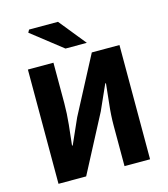

<svg xmlns="http://www.w3.org/2000/svg" viewBox="-125 -960 925 1058"><g transform="rotate(-15 338.0 -431.5)"><path d="M76.8 0V-651.8H222.6V-421.5Q222.6 -363.7 216 -299.7Q209.3 -235.8 203.3 -184.1H207.3L271 -327.4L441.4 -651.8H599.2V0H453.4V-231.1Q453.4 -289.4 460.6 -351.9Q467.7 -414.4 472.8 -467.7H468.8L405 -324.9L234.6 0ZM306.9 -710 131.5 -847.4 140.1 -863H305.1L428.6 -710Z"/></g></svg>

Font: Source Sans 3
Style: Regular
Weight: 200
Designer: Paul D. Hunt
Foundry: Adobe
Version: Version 3.046;hotconv 1.0.118;makeotfexe 2.5.65603